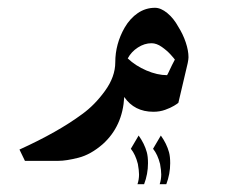

<svg xmlns="http://www.w3.org/2000/svg" viewBox="-20 -293 581 493"><path d="M337 155Q337 145 334 128Q328 104 316 89L336 55Q351 76 357 98Q360 109 360 126Q360 154 350 180H333Q337 168 337 155ZM394 155Q394 145 391 128Q385 104 373 89L393 55Q408 76 414 98Q417 109 417 126Q417 154 407 180H390Q394 168 394 155ZM438 -224Q450 -205 457 -184Q464 -163 464 -146Q464 -141 462 -131L438 -29Q436 -27 427 -21.5Q418 -16 404 -11Q390 -6 374 -6Q325 -6 299 -44Q295 31 244 77Q213 104 181.5 112Q150 120 130 120H44L30 91Q129 46 191 0Q223 -23 249.5 -59.5Q276 -96 276 -133Q276 -180 300 -222Q314 -246 334 -259.5Q354 -273 378 -273Q393 -273 409.5 -259.5Q426 -246 438 -224ZM429 -140Q427 -143 418 -153Q409 -163 395.5 -172.5Q382 -182 369 -182Q351 -182 334 -171Q317 -160 308 -143Q328 -124 356 -112Q384 -100 409 -100Q411 -103 416 -114Q421 -125 429 -140Z"/></svg>

Font: Katibeh
Style: Regular
Weight: 400
Designer: Arabic design by Kourosh Beigpour, Latin design by Eduardo Tunni, engineering by Lasse Fister
Version: Version 1.0010g